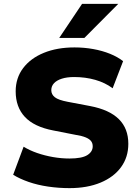

<svg xmlns="http://www.w3.org/2000/svg" viewBox="-20 -961 716 992"><path d="M339 11Q283 11 228.5 3Q174 -5 128 -21Q82 -37 48 -58L102 -203Q133 -184 172 -170.5Q211 -157 254 -149.5Q297 -142 339 -142Q403 -142 431 -159.5Q459 -177 459 -205Q459 -221 450.5 -232Q442 -243 423 -251Q404 -259 372 -264L255 -287Q156 -306 108.5 -357Q61 -408 61 -489Q61 -558 99.5 -609Q138 -660 206.5 -688Q275 -716 365 -716Q415 -716 462 -707.5Q509 -699 548.5 -683Q588 -667 616 -645L562 -505Q523 -534 472 -548.5Q421 -563 363 -563Q326 -563 299.5 -554.5Q273 -546 259 -531Q245 -516 245 -495Q245 -473 263.5 -458.5Q282 -444 330 -435L446 -413Q545 -394 594 -345.5Q643 -297 643 -218Q643 -149 605.5 -97.5Q568 -46 499.5 -17.5Q431 11 339 11ZM286 -765 404 -941H591L416 -765Z"/></svg>

Font: Nunito Sans 10pt Black
Style: Regular
Weight: 900
Designer: Vernon Adams
Foundry: Vernon Adams
Version: Version 3.101;gftools[0.9.27]